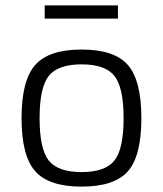

<svg xmlns="http://www.w3.org/2000/svg" viewBox="-20 -681 605 713"><path d="M418 -612H146V-661H418ZM60 -242Q60 -382 110.5 -439.5Q161 -497 283 -497Q405 -497 455 -439.5Q505 -382 505 -242Q505 -102 455 -45Q405 12 283 12Q161 12 110.5 -45.5Q60 -103 60 -242ZM405 -399Q371 -442 283 -442Q195 -442 161 -399Q127 -356 127 -242Q127 -128 161 -85Q195 -42 283 -42Q371 -42 405 -85Q439 -128 439 -242Q439 -356 405 -399Z"/></svg>

Font: Exo 2.0 Light
Style: Regular
Weight: 300
Designer: Natanael Gama
Version: Version 1.001;PS 001.001;hotconv 1.0.70;makeotf.lib2.5.58329